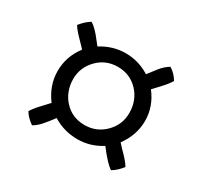

<svg xmlns="http://www.w3.org/2000/svg" viewBox="-106 -724 791 751"><g transform="rotate(30 290.0 -348.5)"><path d="M161.6 -351.6Q161.6 -324.2 170.9 -299.6Q180.2 -274.9 197.3 -256.8Q233.4 -217.3 290 -217.3Q343.3 -217.3 380.9 -254.9Q418.5 -292.5 418.5 -345.2Q418.5 -401.9 382.8 -440.4Q345.7 -480 290 -480Q236.3 -480 199.2 -442.4Q161.6 -403.8 161.6 -351.6ZM180.2 -508.8Q232.4 -541.5 290.3 -541.5Q348.1 -541.5 398.9 -509.8Q414.6 -530.3 429.9 -549.8Q445.3 -569.3 467.3 -583Q492.2 -567.9 507.3 -541.5Q494.6 -521 477.8 -503.4Q460.9 -485.8 445.3 -468.3Q487.3 -414.1 487.3 -349.6Q487.3 -285.2 446.3 -229.5Q453.6 -220.7 462.6 -211.7Q471.7 -202.6 480.5 -193.4Q502 -170.9 510.7 -155.3Q492.7 -130.9 468.3 -116.2Q444.8 -130.4 401.4 -187.5Q351.6 -155.3 292.5 -155.3Q233.4 -155.3 182.1 -186.5Q173.8 -176.3 166.3 -166Q158.7 -155.8 150.4 -146.5Q132.8 -125 112.8 -113.8Q85.9 -132.3 72.8 -154.8Q85.9 -175.3 102.8 -192.9Q119.6 -210.4 135.3 -228Q93.3 -283.7 93.3 -348.9Q93.3 -414.1 134.3 -467.8Q127 -476.6 117.9 -485.6Q108.9 -494.6 100.1 -503.9Q78.6 -525.9 69.3 -542Q89.8 -567.9 112.3 -581.1Q134.3 -568.4 165.5 -527.3Q173.3 -517.1 180.2 -508.8Z"/></g></svg>

Font: RadleyRegular
Style: Regular
Weight: 400
Designer: vernon adams
Foundry: vernon adams
Version: Version 1.000;PS 001.001;hotconv 1.0.56